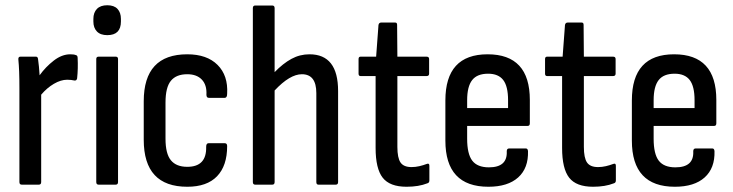

<svg xmlns="http://www.w3.org/2000/svg" viewBox="-20 -704 2794 732"><path d="M63 0Q54 0 54 -10V-367Q54 -404 53 -430.5Q52 -457 50 -477Q49 -488 58 -488H117Q124 -488 125 -479Q127 -466 128.5 -449.5Q130 -433 131 -417Q154 -449 185 -473Q216 -497 248 -497Q262 -497 269 -494Q276 -493 276 -483Q277 -463 276.5 -443.5Q276 -424 274 -405Q272 -396 264 -397Q251 -400 236 -400Q212 -400 185.5 -384.5Q159 -369 137 -343V-10Q137 0 128 0Z M356 0Q347 0 347 -10V-479Q347 -488 356 -488H421Q430 -488 430 -479V-10Q430 0 421 0ZM389 -570Q363 -570 349.5 -584Q336 -598 336 -622V-632Q336 -656 349.5 -670Q363 -684 389 -684Q415 -684 428 -670Q441 -656 441 -632V-622Q441 -570 389 -570Z M694 8Q528 8 528 -171V-318Q528 -497 694 -497Q769 -497 809.5 -456.5Q850 -416 846 -347Q846 -331 837 -331H776Q767 -331 767 -343Q769 -380 749.5 -400.5Q730 -421 694 -421Q652 -421 631.5 -396Q611 -371 611 -313V-175Q611 -118 631.5 -93Q652 -68 694 -68Q768 -68 766 -144Q766 -158 775 -158H837Q846 -158 846 -147Q846 -72 807.5 -32Q769 8 694 8Z M953 0Q944 0 944 -10V-673Q944 -683 953 -683H1018Q1027 -683 1027 -673V-429Q1059 -462 1091 -479.5Q1123 -497 1160 -497Q1269 -497 1269 -357V-10Q1269 0 1260 0H1194Q1186 0 1186 -10V-349Q1186 -421 1131 -421Q1085 -421 1027 -359V-10Q1027 0 1018 0Z M1530 8Q1466 8 1439 -26.5Q1412 -61 1412 -140V-414H1355Q1347 -414 1347 -423V-479Q1347 -488 1355 -488H1414L1423 -609Q1425 -618 1433 -618H1487Q1494 -618 1494 -609L1495 -488H1606Q1616 -488 1616 -479V-423Q1616 -414 1606 -414H1495V-144Q1495 -102 1507 -84.5Q1519 -67 1549 -67Q1564 -67 1579 -70.5Q1594 -74 1607 -79Q1617 -83 1617 -72V-16Q1617 -7 1609 -5Q1576 8 1530 8Z M1842 8Q1678 8 1678 -168V-321Q1678 -497 1839 -497Q2000 -497 2000 -323V-234Q2000 -224 1992 -224H1761V-175Q1761 -117 1780.5 -91.5Q1800 -66 1844 -66Q1915 -66 1912 -127Q1912 -138 1921 -138H1985Q1992 -138 1993 -128Q1995 -63 1955.5 -27.5Q1916 8 1842 8ZM1761 -292H1917V-322Q1917 -375 1898.5 -399Q1880 -423 1841 -423Q1799 -423 1780 -398.5Q1761 -374 1761 -322Z M2241 8Q2177 8 2150 -26.5Q2123 -61 2123 -140V-414H2066Q2058 -414 2058 -423V-479Q2058 -488 2066 -488H2125L2134 -609Q2136 -618 2144 -618H2198Q2205 -618 2205 -609L2206 -488H2317Q2327 -488 2327 -479V-423Q2327 -414 2317 -414H2206V-144Q2206 -102 2218 -84.5Q2230 -67 2260 -67Q2275 -67 2290 -70.5Q2305 -74 2318 -79Q2328 -83 2328 -72V-16Q2328 -7 2320 -5Q2287 8 2241 8Z M2553 8Q2389 8 2389 -168V-321Q2389 -497 2550 -497Q2711 -497 2711 -323V-234Q2711 -224 2703 -224H2472V-175Q2472 -117 2491.5 -91.5Q2511 -66 2555 -66Q2626 -66 2623 -127Q2623 -138 2632 -138H2696Q2703 -138 2704 -128Q2706 -63 2666.5 -27.5Q2627 8 2553 8ZM2472 -292H2628V-322Q2628 -375 2609.5 -399Q2591 -423 2552 -423Q2510 -423 2491 -398.5Q2472 -374 2472 -322Z"/></svg>

Font: Sofia Sans Condensed Medium
Style: Regular
Weight: 500
Designer: Botio Nikoltchev, Ani Petrova
Foundry: lettersoup
Version: Version 4.101; ttfautohint (v1.8.4.7-5d5b)